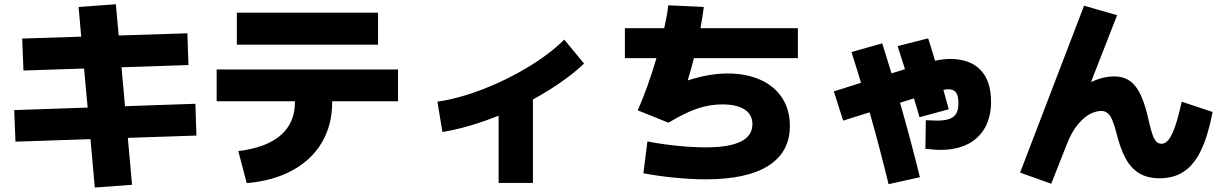

<svg xmlns="http://www.w3.org/2000/svg" viewBox="-20 -799 5665 891"><path d="M399.9 -153.3 51.8 -141.6 45.9 -288.1 386.7 -299.8 370.1 -481 88.9 -471.7 83 -620.1 356.9 -628.9 344.7 -766.6 517.6 -779.3 530.8 -634.3 849.6 -644.5 854.5 -497.1 543.9 -486.8 560.1 -306.2 886.7 -317.4 891.6 -169.9 573.2 -159.2 592.8 58.6 419.9 71.3Z M1348.6 -324.2V-329.1H985.4V-476.6H1827.1V-329.1H1521.5V-324.2Q1521.5 -218.8 1473.6 -137.7Q1425.8 -56.6 1336.4 -8.1Q1247.1 40.5 1125 50.8L1085.9 -97.7Q1215.8 -113.8 1282.2 -171.1Q1348.6 -228.5 1348.6 -324.2ZM1079.1 -740.2H1734.4V-591.8H1079.1Z M2598.6 -615.2 2690.4 -503.9Q2644.5 -460.4 2583.7 -418Q2522.9 -375.5 2453.1 -337.4V49.8H2293.9V-262.2Q2153.3 -206.1 2033.2 -186.5L2009.8 -327.1Q2107.4 -341.3 2218.8 -384Q2330.1 -426.8 2430.9 -487.8Q2531.7 -548.8 2598.6 -615.2Z M2965.8 4.9 2984.4 -142.6Q3052.7 -129.4 3124.3 -122.3Q3195.8 -115.2 3255.9 -115.2Q3471.7 -115.2 3471.7 -222.7Q3471.7 -267.1 3435.5 -290.8Q3399.4 -314.5 3331.1 -314.5Q3273.4 -314.5 3216.1 -295.2Q3158.7 -275.9 3082 -229.5L2939.5 -287.1Q2960.9 -334.5 2983.9 -398.4Q3006.8 -462.4 3026.4 -529.3H2879.9V-668H3062.5Q3077.1 -734.9 3081.1 -774.4L3246.1 -766.6Q3240.7 -722.2 3230.5 -668H3682.6V-529.3H3200.2Q3188 -480.5 3171.4 -425.8Q3271 -458 3356.4 -458Q3444.3 -458 3509.8 -428.2Q3575.2 -398.4 3610.4 -343.5Q3645.5 -288.6 3645.5 -214.8Q3645.5 -93.3 3545.9 -30Q3446.3 33.2 3255.9 33.2Q3188 33.2 3109.4 25.4Q3030.8 17.6 2965.8 4.9Z M4296.9 -106.4 4274.4 -108.4 4276.4 -241.2Q4309.6 -239.3 4326.2 -239.3Q4364.3 -239.3 4386.2 -247.3Q4408.2 -255.4 4418 -272.9Q4427.7 -290.5 4427.7 -320.3Q4427.7 -354.5 4416.7 -369.6Q4405.8 -384.8 4381.8 -384.8Q4373.5 -384.8 4357.9 -381.8L4382.8 -292L4247.1 -254.9Q4235.4 -297.9 4225.6 -327.1Q4223.6 -336.9 4221.7 -342.3L4156.7 -322.3Q4203.1 -161.6 4249 23.4L4103.5 55.7Q4061 -119.1 4015.6 -277.8L3892.6 -239.3L3849.6 -375L3975.6 -414.6Q3968.3 -439.5 3957.8 -473.4Q3947.3 -507.3 3937.5 -538.1L3931.6 -557.6L4074.2 -597.7L4117.2 -458.5L4179.7 -478L4145.5 -585L4287.1 -621.1Q4299.3 -584.5 4316.4 -526.4L4319.3 -517.1Q4356 -525.4 4388.7 -525.4Q4481 -525.4 4530 -474.6Q4579.1 -423.8 4579.1 -327.1Q4579.1 -258.3 4551.8 -208Q4524.4 -157.7 4471.7 -130.6Q4418.9 -103.5 4344.7 -103.5Q4321.8 -103.5 4296.9 -106.4Z M4713.9 2 5010.7 -772.5 5164.1 -728.5 5043 -418.5Q5099.6 -444.3 5150.4 -444.3Q5194.3 -444.3 5224.6 -422.4Q5254.9 -400.4 5275.9 -353.3Q5296.9 -306.2 5313.5 -227.5Q5321.8 -191.9 5329.3 -171.6Q5336.9 -151.4 5346.4 -141.6Q5356 -131.8 5370.1 -131.8Q5388.2 -131.8 5403.6 -151.4Q5418.9 -170.9 5433.6 -213.4Q5448.2 -255.9 5463.9 -327.1L5607.4 -279.3Q5585.9 -168.9 5553.7 -101.8Q5521.5 -34.7 5474.6 -3.2Q5427.7 28.3 5361.3 28.3Q5306.2 28.3 5268.1 6.1Q5230 -16.1 5204.3 -62.5Q5178.7 -108.9 5160.2 -184.6Q5150.4 -222.2 5141.1 -243.4Q5131.8 -264.6 5119.6 -274.4Q5107.4 -284.2 5089.8 -284.2Q5068.8 -284.2 5041.7 -271.7Q5014.6 -259.3 4984.1 -224.1Q4953.6 -189 4929.7 -127L4858.4 53.7Z"/></svg>

Font: Pretendard JP Black
Style: Regular
Weight: 900
Designer: Base glyphs from Inter by Rasmus Andersson; Hangeul glyphs from Noto Sans CJK(Source Han Sans) by Jang Soo-young and Kan
Foundry: Kil Hyung-jin
Version: Version 1.309